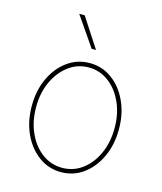

<svg xmlns="http://www.w3.org/2000/svg" viewBox="-117 -864 813 962"><g transform="rotate(15 289.5 -383.0)"><path d="M290 11.7Q225.6 11.7 174.3 -25.6Q123 -63 93.3 -127Q63.5 -190.9 63.5 -271.5Q63.5 -352.1 93.3 -415.8Q123 -479.5 174.3 -516.6Q225.6 -553.7 290 -553.7Q354 -553.7 405 -516.6Q456.1 -479.5 485.8 -415.5Q515.6 -351.6 515.6 -271.5Q515.6 -190.9 486.1 -127Q456.5 -63 405.5 -25.6Q354.5 11.7 290 11.7ZM290 -10.7Q348.1 -10.7 394 -44.9Q439.9 -79.1 466.6 -138.2Q493.2 -197.3 493.2 -271.5Q493.2 -345.2 466.3 -404.1Q439.5 -462.9 393.6 -497.1Q347.7 -531.2 290 -531.2Q232.4 -531.2 186.3 -496.8Q140.1 -462.4 113 -403.8Q85.9 -345.2 85.9 -271.5Q85.9 -197.3 112.8 -138.2Q139.6 -79.1 185.8 -44.9Q231.9 -10.7 290 -10.7ZM279.3 -625 173.8 -778.3H202.1L301.8 -625Z"/></g></svg>

Font: Inter Tight Thin
Style: Regular
Weight: 250
Designer: Rasmus Andersson
Foundry: rsms
Version: Version 3.004